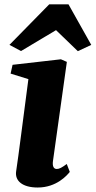

<svg xmlns="http://www.w3.org/2000/svg" viewBox="-20 -835 431 865"><path d="M52.7 -63C46.4 -20.5 80.6 9.8 149.9 9.8C235.4 9.8 282.7 -45.9 294.4 -60.5L280.8 -96.2C258.3 -79.6 247.1 -73.7 235.8 -73.7C221.2 -73.7 215.3 -86.9 218.8 -110.8L281.2 -556.2L254.4 -567.9L36.6 -543L27.8 -503.4L107.9 -478.5C83 -291 64.5 -140.6 52.7 -63ZM74.7 -605 232.4 -699.2 330.6 -604.5 391.1 -632.8 288.6 -815.4H201.7L22.5 -632.8Z"/></svg>

Font: Merriweather
Style: Heavy Italic
Weight: 900
Italic angle: -7.5°
Designer: Eben Sorkin
Foundry: Eben Sorkin
Version: Version 1.001